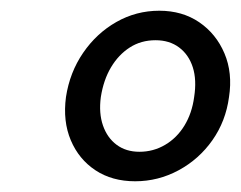

<svg xmlns="http://www.w3.org/2000/svg" viewBox="-20 -730 449 358"><path d="M232 -392Q189 -392 158 -412.5Q127 -433 112 -468.5Q97 -504 103 -549Q110 -595 135 -631.5Q160 -668 197 -689Q234 -710 277 -710Q320 -710 351.5 -688.5Q383 -667 398.5 -630.5Q414 -594 407 -549Q401 -504 376 -468.5Q351 -433 313 -412.5Q275 -392 232 -392ZM240 -447Q266 -447 288 -460Q310 -473 324 -496Q338 -519 342 -549Q347 -581 339.5 -604.5Q332 -628 314 -641.5Q296 -655 270 -655Q243 -655 222 -641.5Q201 -628 187 -604.5Q173 -581 168 -549Q164 -519 172 -496Q180 -473 197.5 -460Q215 -447 240 -447Z"/></svg>

Font: Lexend Light
Style: Italic
Weight: 300
Italic angle: -8.13011°
Designer: Bonnie Shaver-Troup, Thomas Jockin
Foundry: Lexend
Version: Version 1.007